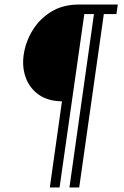

<svg xmlns="http://www.w3.org/2000/svg" viewBox="-20 -743 548 846"><path d="M199.5 83 253 -296.5Q190.5 -297.5 150.2 -326.2Q110 -355 93.2 -401.8Q76.5 -448.5 84.5 -502.5Q92.5 -558 123 -608.5Q153.5 -659 205 -691Q256.5 -723 327.5 -723H499L493 -681H437.5L329 83H286L394 -681H351.5L242.5 83Z"/></svg>

Font: Public Sans ExtraLight
Style: Italic
Weight: 200
Italic angle: -8°
Designer: The Public Sans project authors (U.S. Web Design System). Libre Franklin designed by Pablo Impallari and Rodrigo Fuenzal
Version: Version 1.007; ttfautohint (v1.8.1) -l 8 -r 50 -G 200 -x 14 